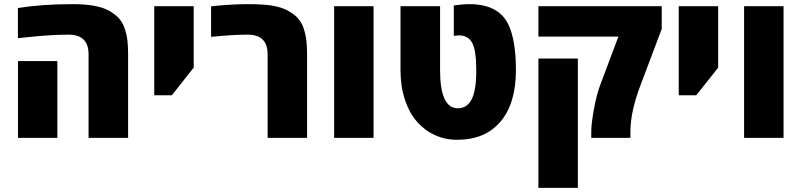

<svg xmlns="http://www.w3.org/2000/svg" viewBox="-20 -662 3849 922"><path d="M328.1 -642.1Q445.3 -642.1 501 -611.8Q529.8 -596.2 548.8 -576.4Q567.9 -556.6 577.9 -527.8Q587.9 -499 591.6 -470Q595.2 -440.9 595.2 -401.4V0H405.3V-401.4Q405.3 -495.6 309.6 -495.6Q223.6 -495.6 106.4 -482.9L65.9 -478.5V-623.5Q182.1 -642.1 328.1 -642.1ZM255.4 0H66.4V-368.7H255.4Z M720.7 -204.6V-632.3H910.2V-337.4L805.2 -204.6Z M993.7 -631.8Q1093.3 -642.1 1169.2 -642.1Q1245.1 -642.1 1288.3 -634.8Q1331.5 -627.4 1360.6 -611.8Q1389.6 -596.2 1408.4 -576.7Q1427.2 -557.1 1437.3 -528.1Q1447.3 -499 1450.9 -470Q1454.6 -440.9 1454.6 -401.4V0H1265.1V-401.4Q1265.1 -495.6 1169.4 -495.6Q1097.2 -495.6 993.7 -484.9Z M1773.9 0H1584.5V-632.3H1773.9Z M2159.2 -635.7Q2200.2 -642.1 2237.5 -642.1Q2274.9 -642.1 2310.5 -633.1Q2346.2 -624 2375 -602.3Q2403.8 -580.6 2421.4 -543.9Q2457.5 -469.2 2457.5 -324.7Q2457.5 -166 2383.8 -78.4Q2310.1 9.3 2174.3 9.3Q2117.7 9.3 2068.1 -13.4Q2018.6 -36.1 1981.9 -78.1Q1945.3 -120.1 1924.3 -183.8Q1903.3 -247.6 1903.3 -324.7V-632.3H2093.3V-324.7Q2093.3 -142.1 2178.7 -142.1Q2223.1 -142.1 2245.1 -185.3Q2267.1 -228.5 2267.1 -323.5Q2267.1 -418.5 2248 -455.3Q2229 -492.2 2182.6 -492.2L2159.2 -489.7Z M3007.3 -29.8V0H2819.3V-29.8Q2819.3 -67.4 2831.8 -136.5Q2844.2 -205.6 2862.8 -255.4L2949.7 -486.3H2565.4V-632.3H3157.7V-522.9L3055.2 -251.5Q3007.3 -125 3007.3 -29.8ZM2754.9 240.2H2565.4V-380.9H2754.9Z M3239.3 -204.6V-632.3H3428.7V-337.4L3323.7 -204.6Z M3742.7 0H3553.2V-632.3H3742.7Z"/></svg>

Font: Open Sans Hebrew Extra Bold
Style: Regular
Weight: 800
Foundry: Ascender Corporation, Yanek Iontef
Version: Version 2.001;PS 002.001;hotconv 1.0.70;makeotf.lib2.5.58329